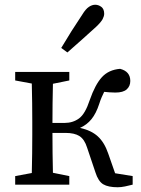

<svg xmlns="http://www.w3.org/2000/svg" viewBox="-20 -778 593 809"><path d="M382 -52 347 -156Q336 -191 315 -204.5Q294 -218 256 -218H201Q201 -178 201.5 -132.5Q202 -87 203 -50L272 -36V0H44V-36L114 -49Q115 -87 115.5 -131.5Q116 -176 116 -210V-265Q116 -299 115.5 -344Q115 -389 114 -426L44 -439V-475H272V-439L203 -425Q202 -388 201.5 -342Q201 -296 201 -260H252Q287 -260 313 -279Q339 -298 358 -356Q381 -422 409.5 -453Q438 -484 486 -488Q529 -477 529 -437Q529 -415 514 -401.5Q499 -388 466 -388Q452 -388 441 -389Q430 -390 419 -391Q414 -381 408.5 -368.5Q403 -356 398 -340Q385 -300 365.5 -276Q346 -252 317 -239Q364 -229 392 -203.5Q420 -178 436 -131L465 -48L539 -36V0Q524 4 507 7.5Q490 11 476 11Q436 11 415 -1.5Q394 -14 382 -52ZM238 -576Q280 -647 327 -717Q341 -740 354.5 -749Q368 -758 381 -758Q395 -758 407 -749Q419 -740 419 -720Q419 -710 412.5 -697.5Q406 -685 385 -665Q354 -637 324.5 -610.5Q295 -584 264 -557Z"/></svg>

Font: Source Serif 4
Style: Regular
Weight: 400
Designer: Frank Grießhammer
Foundry: Adobe
Version: Version 4.005;hotconv 1.1.0;makeotfexe 2.6.0